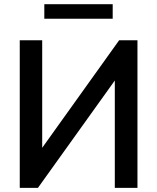

<svg xmlns="http://www.w3.org/2000/svg" viewBox="-20 -915 766 935"><path d="M164.6 0 539.1 -522.9V0H649.4V-718.8H560.1L185.5 -195.3V-718.8H76.2V0ZM528.8 -823.7V-894.5H195.8V-823.7Z"/></svg>

Font: Winston Medium
Style: Regular
Weight: 500
Designer: Vernon Adams, Kim Jin-seong, David Berlow, Cristiano Sobral
Foundry: The Winston Project Authors
Version: Version 3.004